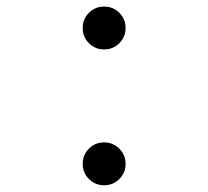

<svg xmlns="http://www.w3.org/2000/svg" viewBox="-20 -547 626 577"><path d="M293 9.8Q266.1 9.8 247.3 -9Q228.5 -27.8 228.5 -54.7Q228.5 -81.5 247.3 -100.3Q266.1 -119.1 293 -119.1Q319.8 -119.1 338.6 -100.3Q357.4 -81.5 357.4 -54.7Q357.4 -27.8 338.6 -9Q319.8 9.8 293 9.8ZM293 -398.4Q266.1 -398.4 247.3 -417.2Q228.5 -436 228.5 -462.9Q228.5 -489.7 247.3 -508.5Q266.1 -527.3 293 -527.3Q319.8 -527.3 338.6 -508.5Q357.4 -489.7 357.4 -462.9Q357.4 -436 338.6 -417.2Q319.8 -398.4 293 -398.4Z"/></svg>

Font: Cascadia Mono SemiLight
Style: Regular
Weight: 350
Monospace: yes
Designer: Aaron Bell
Foundry: Saja Typeworks
Version: Version 2404.023; ttfautohint (v1.8.4)